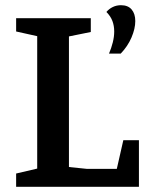

<svg xmlns="http://www.w3.org/2000/svg" viewBox="-20 -718 563 738"><path d="M42 0V-51L123 -70V-579L42 -597V-648H329V-595L245 -578V-76L313 -69H429L454 -179H514V0ZM399 -512Q408 -533 413.5 -555Q419 -577 419 -597Q419 -619 412 -637.5Q405 -656 389 -672Q399 -684 413.5 -691Q428 -698 445 -698Q472 -698 486 -681.5Q500 -665 500 -637Q500 -608 485.5 -574Q471 -540 444 -512Z"/></svg>

Font: Faustina SemiBold
Style: Regular
Weight: 600
Designer: Alfonso Garcia
Foundry: http://www.omnibus-type.com
Version: Version 1.200